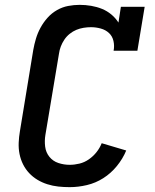

<svg xmlns="http://www.w3.org/2000/svg" viewBox="-20 -763 640 791"><path d="M267 8Q243 8 220 5.5Q197 3 175 -4Q153 -11 134 -22.5Q115 -34 100 -50Q85 -66 75 -86Q65 -106 60.5 -128.5Q56 -151 57 -175Q58 -199 62 -222L117 -557Q121 -580 128 -603.5Q135 -627 147 -649Q159 -671 176 -690Q193 -709 215 -721.5Q237 -734 261 -738.5Q285 -743 308 -743Q332 -743 355.5 -739Q379 -735 400 -726.5Q421 -718 438.5 -703.5Q456 -689 468 -670L478 -735H576L546 -554H448Q452 -574 447.5 -594Q443 -614 429 -627Q415 -640 395 -645.5Q375 -651 355 -651Q340 -651 324.5 -648.5Q309 -646 294.5 -640Q280 -634 267 -623.5Q254 -613 245 -599.5Q236 -586 230.5 -571.5Q225 -557 223 -542L167 -207Q163 -183 166 -159Q169 -135 183.5 -117Q198 -99 220.5 -91.5Q243 -84 267 -84Q287 -84 307.5 -89Q328 -94 346 -106.5Q364 -119 377.5 -136Q391 -153 399 -173L500 -143Q486 -109 461.5 -79Q437 -49 405.5 -29Q374 -9 338 -0.5Q302 8 267 8Z"/></svg>

Font: Iosevka Slab Semibold Extended
Style: Italic
Weight: 600
Width: 7
Italic angle: -9°
Monospace: yes
Designer: Belleve Invis
Foundry: Belleve Invis
Version: Version 11.1.0; ttfautohint (v1.8.3)